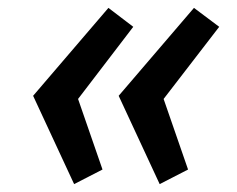

<svg xmlns="http://www.w3.org/2000/svg" viewBox="-20 -531 600 487"><path d="M385 -64 281 -288 472 -511 536 -463 395 -280 457 -101ZM168 -64 64 -288 255 -511 318 -463 178 -280 240 -101Z"/></svg>

Font: Ubuntu Sans Mono SemiBold
Style: Italic
Weight: 600
Italic angle: -13.5°
Monospace: yes
Designer: Dalton Maag Ltd
Foundry: Dalton Maag Ltd
Version: Version 1.006